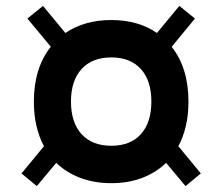

<svg xmlns="http://www.w3.org/2000/svg" viewBox="-20 -697 738 652"><path d="M358 -75Q300 -75 252.5 -93Q205 -111 171 -144L105 -65L53 -108L128 -199H130Q95 -264 95 -352Q95 -466 153 -539H152L73 -634L126 -677L202 -585Q267 -629 358 -629Q449 -629 513 -585L589 -677L642 -634L563 -538Q620 -466 620 -352Q620 -264 585 -199H587L662 -108L610 -65L544 -144Q510 -111 463 -93Q416 -75 358 -75ZM358 -202Q423 -202 458.5 -241.5Q494 -281 494 -352Q494 -423 458.5 -462.5Q423 -502 358 -502Q293 -502 257 -462.5Q221 -423 221 -352Q221 -281 257 -241.5Q293 -202 358 -202Z"/></svg>

Font: Zen Kaku Gothic New Black
Style: Regular
Weight: 900
Designer: Yoshimichi Ohira
Foundry: Positype
Version: Version 1.001